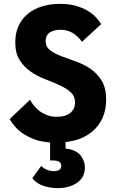

<svg xmlns="http://www.w3.org/2000/svg" viewBox="-20 -730 594 993"><path d="M277 243Q241 243 205.5 231.5Q170 220 147 192L193 128Q207 142 223.5 148.5Q240 155 257 155Q297 155 297 127Q297 116 288 108Q279 100 255 100H239V7Q207 4 181 -2Q143 -13 113.5 -30Q84 -47 63.5 -69Q43 -91 30 -114L135 -214Q144 -198 157 -182Q170 -166 187.5 -153.5Q205 -141 226.5 -133.5Q248 -126 275 -126Q319 -126 343.5 -146Q368 -166 368 -200Q368 -233 345 -253.5Q322 -274 288 -289.5Q254 -305 213.5 -320.5Q173 -336 139 -359.5Q105 -383 82 -418.5Q59 -454 59 -511Q59 -559 76 -596Q93 -633 124 -658.5Q155 -684 197.5 -697Q240 -710 291 -710Q337 -710 372 -700Q407 -690 433 -674.5Q459 -659 476 -640.5Q493 -622 503 -605L404 -514Q383 -543 356 -559.5Q329 -576 292 -576Q258 -576 237 -561.5Q216 -547 216 -518Q216 -488 239 -470.5Q262 -453 297 -439.5Q332 -426 372.5 -412Q413 -398 448 -374Q483 -350 506 -312.5Q529 -275 529 -215Q529 -161 510 -119.5Q491 -78 457 -49.5Q423 -21 375 -6Q348 1 319 5V38Q374 45 396.5 73.5Q419 102 419 136Q419 187 379 215Q339 243 277 243Z"/></svg>

Font: Tilda Sans Extra Bold
Style: Regular
Weight: 800
Designer: ParaType Ltd
Foundry: ParaType Ltd
Version: Version 1.009